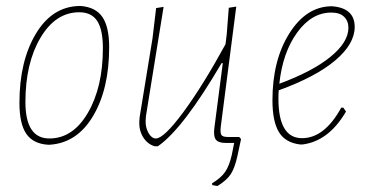

<svg xmlns="http://www.w3.org/2000/svg" viewBox="-20 -478 1234 642"><path d="M245 -458H250Q300 -454 322.5 -421Q345 -388 345 -320Q345 -181 291.5 -90.5Q238 0 146 6H141Q91 3 68 -30.5Q45 -64 45 -134Q45 -273 99.5 -364.5Q154 -456 245 -458ZM245 -437Q166 -437 115.5 -352Q65 -267 65 -137Q65 -15 145 -15Q224 -15 274 -101Q324 -187 324 -317Q324 -379 305 -408Q286 -437 245 -437Z M497 11Q473 4 458.5 -19.5Q444 -43 446 -74L447 -87L490 -350L502 -451L527 -455L468 -90L467 -75Q466 -52 476.5 -33.5Q487 -15 501 -15Q528 -15 593 -103Q658 -191 734 -330L738 -362L745 -452L770 -456L718 -53Q716 -33 720.5 -26.5Q725 -20 742 -20H780L786 -13L774 43Q765 84 751.5 104.5Q738 125 707 144L690 141L689 135Q719 117 733 96.5Q747 76 755 40L763 0H735Q710 0 701.5 -11.5Q693 -23 697 -52L725 -267H721Q592 -47 508 11Z M1137 -105Q1079 -6 992 5H983Q934 -1 912.5 -36.5Q891 -72 891 -143Q891 -276 947 -365.5Q1003 -455 1086 -457H1091Q1166 -451 1166 -388Q1166 -331 1101 -276Q1036 -221 912 -176Q911 -167 911 -148Q911 -16 990 -16Q1065 -16 1121 -118H1128ZM1088 -436Q1022 -436 973.5 -369Q925 -302 914 -198Q1025 -239 1085 -288Q1145 -337 1145 -385Q1145 -408 1130.5 -422Q1116 -436 1088 -436Z"/></svg>

Font: Alegreya Sans Thin
Style: Italic
Weight: 100
Italic angle: -7°
Designer: Juan Pablo del Peral
Foundry: Huerta Tipografica
Version: Version 2.007